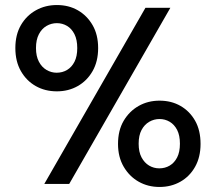

<svg xmlns="http://www.w3.org/2000/svg" viewBox="-20 -731 858 763"><path d="M156 0 558 -700H657L255 0ZM614 12Q568 12 531 -9Q494 -30 471.5 -68.5Q449 -107 449 -159Q449 -213 471.5 -251Q494 -289 531 -310Q568 -331 614 -331Q661 -331 697.5 -310Q734 -289 755.5 -251Q777 -213 777 -159Q777 -107 755.5 -68.5Q734 -30 697 -9Q660 12 614 12ZM613 -62Q636 -62 654.5 -73Q673 -84 684 -105.5Q695 -127 695 -160Q695 -193 684 -214.5Q673 -236 654.5 -247Q636 -258 614 -258Q592 -258 573 -247Q554 -236 542.5 -214.5Q531 -193 531 -160Q531 -127 542.5 -105.5Q554 -84 572.5 -73Q591 -62 613 -62ZM206 -368Q159 -368 122 -389Q85 -410 63 -448.5Q41 -487 41 -540Q41 -593 63 -631Q85 -669 122.5 -690Q160 -711 206 -711Q253 -711 289.5 -690Q326 -669 348 -631Q370 -593 370 -540Q370 -487 348 -448.5Q326 -410 289 -389Q252 -368 206 -368ZM205 -442Q228 -442 246.5 -453Q265 -464 276 -485.5Q287 -507 287 -540Q287 -573 276 -595Q265 -617 246.5 -628Q228 -639 206 -639Q184 -639 165 -628Q146 -617 134.5 -595Q123 -573 123 -540Q123 -508 134.5 -486Q146 -464 165 -453Q184 -442 205 -442Z"/></svg>

Font: DM Sans 17pt Medium
Style: Regular
Weight: 500
Version: Version 4.004;gftools[0.9.30]